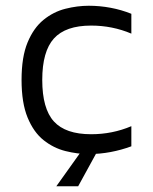

<svg xmlns="http://www.w3.org/2000/svg" viewBox="-20 -528 532 668"><path d="M289 8Q249 8 207.5 -2.5Q166 -13 131.5 -40.5Q97 -68 76 -119Q55 -170 55 -250Q55 -330 76 -380.5Q97 -431 131.5 -459Q166 -487 207.5 -497.5Q249 -508 289 -508Q327 -508 364.5 -501Q402 -494 437 -480V-411Q404 -425 369 -432Q334 -439 297 -439Q208 -439 167.5 -394Q127 -349 127 -250Q127 -150 167.5 -105.5Q208 -61 297 -61Q334 -61 369 -68Q404 -75 437 -89V-19Q402 -6 364.5 1Q327 8 289 8ZM176 120 258 5H315L252 120Z"/></svg>

Font: Maven Pro
Style: Regular
Weight: 400
Designer: Joe Prince
Foundry: Joe Prince
Version: Version 2.103